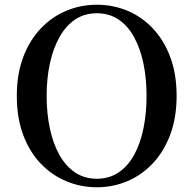

<svg xmlns="http://www.w3.org/2000/svg" viewBox="-20 -773 817 811"><path d="M389 18Q321 18 260 -7.5Q199 -33 152 -82Q105 -131 78 -203Q51 -275 51 -368Q51 -460 78 -531.5Q105 -603 152 -652.5Q199 -702 260 -727.5Q321 -753 389 -753Q457 -753 517.5 -728Q578 -703 625 -653.5Q672 -604 699 -532.5Q726 -461 726 -368Q726 -276 699 -204Q672 -132 625 -82.5Q578 -33 517.5 -7.5Q457 18 389 18ZM389 -18Q442 -18 481.5 -45Q521 -72 547 -119.5Q573 -167 586 -231Q599 -295 599 -368Q599 -441 586 -504Q573 -567 547 -615Q521 -663 481.5 -690Q442 -717 389 -717Q336 -717 296.5 -690Q257 -663 230.5 -615Q204 -567 190.5 -504Q177 -441 177 -368Q177 -295 190.5 -231Q204 -167 230.5 -119.5Q257 -72 296.5 -45Q336 -18 389 -18Z"/></svg>

Font: Noto Serif KR SemiBold
Style: Regular
Weight: 600
Designer: Ryoko NISHIZUKA 西塚涼子 (kana & ideographs); Frank Grießhammer (Latin, Greek & Cyrillic); Wenlong ZHANG 张文龙 (bopomofo); San
Foundry: Adobe
Version: Version 2.003-H1;hotconv 1.1.1;makeotfexe 2.6.0